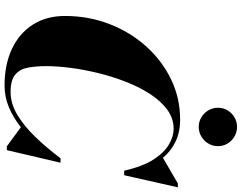

<svg xmlns="http://www.w3.org/2000/svg" viewBox="-129 -921 1060 842"><g transform="rotate(90 401.0 -500.0)"><path d="M452.5 -925.9Q452.5 -949 463.9 -967.9Q475.3 -986.8 494.3 -998.1Q513.4 -1009.5 536.5 -1009.5Q559.6 -1009.5 578.9 -998.1Q598.1 -986.8 609.5 -967.9Q620.9 -949 620.9 -925.9Q620.9 -902.8 609.5 -883.7Q598.1 -864.6 578.9 -853.1Q559.6 -841.5 536.5 -841.5Q513.4 -841.5 494.3 -853.1Q475.3 -864.6 463.9 -883.7Q452.5 -902.8 452.5 -925.9ZM355 10Q263.5 10 194.8 -22.2Q126 -54.5 88 -114Q50 -173.5 50 -255Q50 -357.5 85 -448.8Q120 -540 182.5 -610Q245 -680 327.5 -720Q410 -760 505 -760Q559 -760 600.8 -740Q642.5 -720 672 -684.5L784.5 -750H801.5L748.5 -514.5H728.5Q710 -596.5 679 -644Q648 -691.5 612.5 -711.5Q577 -731.5 545 -731.5Q499 -731.5 460.8 -703.2Q422.5 -675 392 -627.8Q361.5 -580.5 338.5 -521.5Q315.5 -462.5 300.2 -399.8Q285 -337 277.5 -278.8Q270 -220.5 270 -175Q270 -129 276.5 -93.2Q283 -57.5 307 -37Q331 -16.5 383 -16.5Q435 -16.5 484.5 -46.5Q534 -76.5 581.5 -126Q629 -175.5 674 -235.5H693.5L638.5 0H621.5L538 -61.5Q498 -29.5 452.2 -9.8Q406.5 10 355 10Z"/></g></svg>

Font: Bodoni* 11pt Fatface
Style: Italic
Weight: 900
Italic angle: -13°
Version: Version 2.3